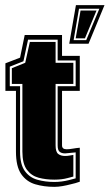

<svg xmlns="http://www.w3.org/2000/svg" viewBox="-20 -721 426 746"><path d="M191 5Q151 5 117 -5Q83 -15 62.5 -44.5Q42 -74 42 -132V-368H1V-475L58 -497L76 -585H221V-504H290V-368H221V-156Q221 -141 239 -141Q249 -141 263 -143.5Q277 -146 290 -147V-15Q282 -12 273 -9.5Q264 -7 255 -5Q240 -1 223 2Q206 5 191 5ZM191 -14Q206 -14 220.5 -16Q235 -18 247 -21Q254 -23 260.5 -24.5Q267 -26 274 -28V-129Q260 -128 249 -126.5Q238 -125 233 -125Q219 -125 211.5 -131.5Q204 -138 204 -156V-386H274V-486H204V-567H89L71 -483L18 -462V-386H58V-132Q58 -82 76.5 -56.5Q95 -31 125.5 -22.5Q156 -14 191 -14ZM191 -23Q158 -23 130 -30.5Q102 -38 84.5 -61.5Q67 -85 67 -132V-395H26V-456L78 -477L96 -558H196V-477H265V-395H196V-156Q196 -131 206 -123Q216 -115 233 -115Q241 -115 250 -116.5Q259 -118 265 -119V-35L242 -29Q220 -23 191 -23ZM249 -551 275 -701H386L324 -551ZM266 -565H315L366 -687H287ZM274 -572 293 -680H355L310 -572Z"/></svg>

Font: Alumni Sans Collegiate One SC
Style: Regular
Weight: 400
Designer: Robert E. Leuschke
Foundry: Robert E. Leuschke
Version: Version 1.100